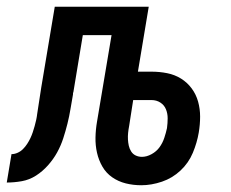

<svg xmlns="http://www.w3.org/2000/svg" viewBox="-62 -540 682 568"><path d="M356 8Q332 8 310 2.5Q288 -3 270 -15.5Q252 -28 241 -47Q230 -66 225 -88Q220 -110 220.5 -133.5Q221 -157 225 -180L268 -436H183L155 -267Q155 -267 155 -266.5Q155 -266 154 -266V-262Q154 -262 154 -261.5Q154 -261 154 -261Q150 -239 146.5 -217.5Q143 -196 137.5 -174Q132 -152 125 -130.5Q118 -109 107 -89Q96 -69 80 -51Q64 -33 44.5 -20.5Q25 -8 2.5 -4Q-20 0 -42 0L-28 -84Q-19 -84 -10 -88Q-1 -92 6 -99Q13 -106 18.5 -114.5Q24 -123 28 -131.5Q32 -140 35 -149Q38 -158 40.5 -167Q43 -176 45 -185Q47 -194 48 -203Q51 -223 54 -242Q57 -261 60 -281L100 -520H378L346 -328H386Q410 -328 432.5 -323.5Q455 -319 473.5 -307.5Q492 -296 505 -278.5Q518 -261 524 -239.5Q530 -218 530 -195Q530 -172 526 -148Q521 -118 508.5 -88Q496 -58 472 -35.5Q448 -13 417 -2.5Q386 8 356 8ZM358 -76Q372 -76 386.5 -84Q401 -92 410 -104.5Q419 -117 424 -132Q429 -147 432 -161Q434 -176 434 -190Q434 -204 429 -216.5Q424 -229 412.5 -236.5Q401 -244 386 -244H332L320 -167Q318 -157 317 -147Q316 -137 316.5 -127.5Q317 -118 319 -109Q321 -100 326 -92Q331 -84 339.5 -80Q348 -76 358 -76Z"/></svg>

Font: Iosevka SS04 Medium Extended
Style: Italic
Weight: 500
Width: 7
Italic angle: -9°
Monospace: yes
Designer: Belleve Invis
Foundry: Belleve Invis
Version: Version 19.0.0; ttfautohint (v1.8.4)